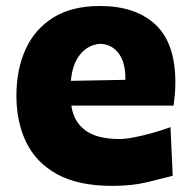

<svg xmlns="http://www.w3.org/2000/svg" viewBox="-20 -604 638 640"><path d="M354 15.6Q241.7 15.6 171.1 -22.9Q100.6 -61.5 67.6 -129.4Q34.7 -197.3 34.7 -285.2Q34.7 -372.6 65.4 -439.9Q96.2 -507.3 158 -545.7Q219.7 -584 313 -584Q432.1 -584 498.3 -522Q564.5 -460 564.5 -330.1Q564.5 -306.2 562.7 -288.1Q561 -270 558.6 -252H217.8Q225.1 -198.7 264.2 -169.7Q303.2 -140.6 378.4 -140.6Q397.9 -140.6 427 -146.2Q456.1 -151.9 488.3 -160.9Q520.5 -169.9 548.3 -180.2L555.7 -18.1Q520 -8.8 470.2 3.4Q420.4 15.6 354 15.6ZM397.9 -337.9Q398.9 -394.5 376.2 -425.3Q353.5 -456.1 314.9 -458Q274.9 -455.6 248 -423.6Q221.2 -391.6 216.3 -334.5Z"/></svg>

Font: Pinar DS4 ExtraBold
Style: Regular
Weight: 800
Designer: Amin Abedi
Version: Version 3.000